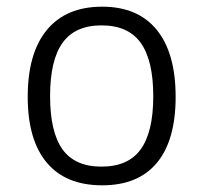

<svg xmlns="http://www.w3.org/2000/svg" viewBox="-20 -549 609 575"><path d="M286 6Q177 6 120 -62Q63 -130 63 -259Q63 -390 120.5 -459.5Q178 -529 286 -529Q393 -529 449.5 -459.5Q506 -390 506 -259Q506 -129 450 -61.5Q394 6 286 6ZM284 -50Q364 -50 401.5 -102Q439 -154 439 -261Q439 -368 401.5 -420.5Q364 -473 284 -473Q205 -473 167.5 -421Q130 -369 130 -261Q130 -154 167 -102Q204 -50 284 -50Z"/></svg>

Font: Asap Light
Style: Regular
Weight: 300
Designer: Pablo Cosgaya
Foundry: Omnibus-Type
Version: Version 3.001